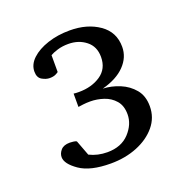

<svg xmlns="http://www.w3.org/2000/svg" viewBox="-86 -793 563 582"><g transform="rotate(-20 195.5 -502.0)"><path d="M347.2 -414.1Q347.2 -377.4 324.2 -349.9Q301.3 -322.3 262.7 -306.6Q224.1 -291 177.2 -291Q111.3 -291 77.1 -314.7Q43 -338.4 43 -359.9Q43 -372.1 52.2 -382.6Q61.5 -393.1 81.1 -393.1Q85 -393.1 92.3 -392.3Q99.6 -391.6 103 -389.2L121.6 -339.8Q147.5 -326.7 179.2 -326.7Q224.1 -326.7 249.8 -354.2Q275.4 -381.8 275.4 -414.1Q275.4 -441.9 261 -458.5Q246.6 -475.1 225.1 -482.2Q203.6 -489.3 182.1 -489.3Q169.9 -489.3 159.2 -488Q148.4 -486.8 143.1 -485.8V-528.8Q148.9 -527.8 160.2 -527.8Q201.7 -527.8 230.5 -547.4Q259.3 -566.9 259.3 -605Q259.3 -638.7 235.8 -657.2Q212.4 -675.8 179.2 -675.8Q159.7 -675.8 143.8 -670.9Q127.9 -666 120.1 -661.1V-606.9Q118.2 -605 110.8 -601.3Q103.5 -597.7 91.3 -597.7Q80.1 -597.7 67.1 -605Q54.2 -612.3 54.2 -631.8Q54.2 -654.8 73.7 -673.1Q93.3 -691.4 125.7 -702.1Q158.2 -712.9 197.3 -712.9Q253.4 -712.9 291.7 -686.3Q330.1 -659.7 330.1 -611.8Q330.1 -578.1 304.7 -551.8Q279.3 -525.4 231.4 -512.7Q258.8 -511.7 285.4 -500.7Q312 -489.7 329.6 -468.5Q347.2 -447.3 347.2 -414.1Z"/></g></svg>

Font: Abyssinica SIL
Style: Regular
Weight: 400
Designer: Victor Gaultney and Lorna Evans
Foundry: SIL International
Version: Version 2.100